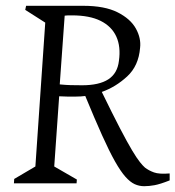

<svg xmlns="http://www.w3.org/2000/svg" viewBox="-20 -632 605 662"><path d="M28 0 29 -15 102 -58 136 -554 67 -598 70 -612H267Q341 -612 385.5 -589.5Q430 -567 448.5 -533.5Q467 -500 463 -467Q458 -405 418.5 -368.5Q379 -332 331 -315Q368 -239 393.5 -190Q419 -141 435.5 -113.5Q452 -86 462.5 -73Q473 -60 480 -54Q493 -44 511 -37.5Q529 -31 565 -34V-10Q532 3 513 6.5Q494 10 477 10Q460 10 444.5 3Q429 -4 412.5 -22.5Q396 -41 376.5 -75.5Q357 -110 332 -165.5Q307 -221 274 -301Q266 -300 258 -299.5Q250 -299 242 -299Q226 -299 212 -299Q198 -299 184 -300L167 -58L245 -13L244 0ZM263 -338Q322 -338 353.5 -358.5Q385 -379 390 -422Q397 -471 381 -506Q365 -541 327 -560Q289 -579 228 -579Q221 -579 215 -579Q209 -579 203 -578L186 -341Q206 -339 223 -338.5Q240 -338 263 -338Z"/></svg>

Font: Ancizar Serif Light
Style: Italic
Weight: 300
Italic angle: -4°
Designer: Cesar Puertas, Viviana Monsalve, Julian Moncada, Julian Prieto, Jose Castro, Felipe Aragon, Mariel Hernandez, Sara Alarc
Version: Version 8.100